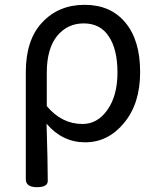

<svg xmlns="http://www.w3.org/2000/svg" viewBox="-20 -577 653 796"><path d="M87 166V-278Q87 -412 155 -484Q223 -557 331 -557Q439 -557 500 -483Q561 -410 561 -278Q561 -147 494 -67Q428 13 333 13Q239 13 173 -64Q178 97 178 172Q179 199 133 199Q87 199 87 166ZM322 -63Q384 -63 425 -121Q467 -180 467 -276Q467 -373 431 -426Q396 -480 327 -480Q259 -480 216 -427Q174 -374 174 -276V-137Q236 -63 322 -63Z"/></svg>

Font: Swei Gothic CJK TC Regular
Style: Regular
Weight: 400
Version: Version 2.129